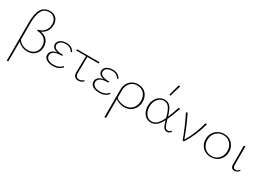

<svg xmlns="http://www.w3.org/2000/svg" viewBox="-3 -1696 4102 2969"><g transform="rotate(30 2047.5 -211.5)"><path d="M480 -183Q480 -129 456.5 -85.5Q433 -42 389.5 -17.5Q346 7 289 7Q183 7 116 -70L115 286L89 289V-393Q89 -559 139 -635.5Q189 -712 287 -712Q360 -712 401 -668.5Q442 -625 442 -553Q442 -485 409 -436Q376 -387 321 -364Q399 -351 439.5 -301Q480 -251 480 -183ZM452 -178Q452 -250 405.5 -297Q359 -344 266 -348L265 -368Q330 -378 373 -427Q416 -476 416 -549Q416 -613 380.5 -652Q345 -691 283 -691Q195 -691 155.5 -616.5Q116 -542 116 -396V-100Q146 -61 189 -38Q232 -15 288 -15Q362 -15 407 -60Q452 -105 452 -178Z M908 -67Q852 4 746 4Q673 4 628.5 -25Q584 -54 584 -105Q584 -146 613 -174Q642 -202 702 -213Q605 -235 605 -306Q605 -353 647 -382.5Q689 -412 756 -412Q808 -412 843 -391Q878 -370 897 -334L879 -321Q842 -391 754 -391Q699 -391 664.5 -368Q630 -345 630 -307Q630 -266 672.5 -245Q715 -224 795 -224V-204Q698 -204 654.5 -178.5Q611 -153 611 -109Q611 -67 647.5 -42.5Q684 -18 747 -18Q797 -18 834.5 -35Q872 -52 894 -81Z M1136 -100Q1135 -62 1151 -40Q1167 -18 1202 -18Q1223 -18 1243 -26.5Q1263 -35 1277 -51L1291 -37Q1274 -18 1249.5 -7Q1225 4 1196 4Q1151 4 1130 -23.5Q1109 -51 1110 -97L1115 -385H940L942 -408H1344L1342 -384L1140 -385Z M1735 -67Q1679 4 1573 4Q1500 4 1455.5 -25Q1411 -54 1411 -105Q1411 -146 1440 -174Q1469 -202 1529 -213Q1432 -235 1432 -306Q1432 -353 1474 -382.5Q1516 -412 1583 -412Q1635 -412 1670 -391Q1705 -370 1724 -334L1706 -321Q1669 -391 1581 -391Q1526 -391 1491.5 -368Q1457 -345 1457 -307Q1457 -266 1499.5 -245Q1542 -224 1622 -224V-204Q1525 -204 1481.5 -178.5Q1438 -153 1438 -109Q1438 -67 1474.5 -42.5Q1511 -18 1574 -18Q1624 -18 1661.5 -35Q1699 -52 1721 -81Z M2227 -211Q2227 -151 2201 -102Q2175 -53 2128 -24.5Q2081 4 2019 4Q1975 4 1932.5 -10Q1890 -24 1861 -50V286L1833 289Q1834 126 1834 -199Q1834 -263 1860 -311.5Q1886 -360 1931.5 -386Q1977 -412 2033 -412Q2090 -412 2134 -387Q2178 -362 2202.5 -316.5Q2227 -271 2227 -211ZM2198 -211Q2198 -292 2152 -341Q2106 -390 2031 -390Q1957 -390 1909.5 -339.5Q1862 -289 1861 -202V-72Q1888 -46 1930 -32Q1972 -18 2015 -18Q2071 -18 2112.5 -43.5Q2154 -69 2176 -113Q2198 -157 2198 -211Z M2551 -508 2529 -513 2583 -711 2611 -706ZM2852 -36Q2840 -18 2820.5 -7Q2801 4 2780 4Q2739 4 2717 -33.5Q2695 -71 2676 -143Q2637 -68 2593.5 -32Q2550 4 2492 4Q2445 4 2407.5 -22Q2370 -48 2348.5 -94Q2327 -140 2327 -197Q2327 -257 2350.5 -306.5Q2374 -356 2415.5 -384Q2457 -412 2508 -412Q2579 -412 2617 -359Q2655 -306 2682 -208Q2712 -276 2757 -412L2783 -407Q2724 -241 2691 -174Q2712 -95 2731 -57Q2750 -19 2784 -19Q2799 -19 2813.5 -26.5Q2828 -34 2838 -49ZM2667 -175 2660 -200Q2635 -292 2600.5 -341.5Q2566 -391 2507 -391Q2465 -391 2430.5 -366.5Q2396 -342 2375.5 -298.5Q2355 -255 2355 -200Q2355 -148 2373.5 -106Q2392 -64 2424 -40.5Q2456 -17 2496 -17Q2547 -17 2587.5 -55Q2628 -93 2667 -175Z M3262 -408Q3205 -187 3086 0H3063Q2986 -211 2887 -407L2915 -412Q3012 -211 3077 -27Q3182 -200 3234 -408Z M3359 -201Q3359 -261 3386.5 -309Q3414 -357 3462.5 -384.5Q3511 -412 3571 -412Q3628 -412 3674 -385.5Q3720 -359 3746 -312.5Q3772 -266 3772 -208Q3772 -147 3745 -99Q3718 -51 3669.5 -24Q3621 3 3561 3Q3504 3 3457.5 -23.5Q3411 -50 3385 -96.5Q3359 -143 3359 -201ZM3743 -206Q3743 -259 3720.5 -301.5Q3698 -344 3658 -367.5Q3618 -391 3568 -391Q3516 -391 3475 -366.5Q3434 -342 3411 -299.5Q3388 -257 3388 -203Q3388 -150 3410.5 -107.5Q3433 -65 3473.5 -41.5Q3514 -18 3564 -18Q3616 -18 3657 -42.5Q3698 -67 3720.5 -110Q3743 -153 3743 -206Z M3921 -74V-407L3948 -410V-77Q3948 -18 3995 -18Q4034 -18 4057 -56L4071 -44Q4057 -22 4035 -9Q4013 4 3988 4Q3955 4 3937.5 -16Q3920 -36 3921 -74Z"/></g></svg>

Font: Ysabeau Infant Extralight
Style: Regular
Weight: 200
Designer: Christian Thalmann (Catharsis Fonts)
Version: Version 0.003